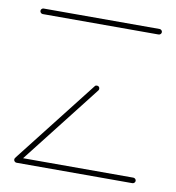

<svg xmlns="http://www.w3.org/2000/svg" viewBox="-65 -575 580 634"><g transform="rotate(10 225.5 -258.5)"><path d="M429.3 -9.3Q429.3 -5.6 426.5 -2.8Q423.7 0 420 0H31.5Q27.8 0 25 -2.8Q22.2 -5.6 22.2 -9.3Q22.2 -13.3 25 -15.9Q27.8 -18.5 31.5 -18.5H420Q423.7 -18.5 426.5 -15.7Q429.3 -13 429.3 -9.3ZM33.3 -2.6Q29.6 -2.6 26.9 -5.4Q24.1 -8.1 24.1 -11.9Q24.1 -14.8 25.9 -17.4L241.9 -293.7Q244.1 -297 248.9 -297Q253 -297 255.6 -294.4Q258.1 -291.9 258.1 -287.8Q258.1 -284.8 256.3 -282.2L40.4 -5.9Q38.1 -2.6 33.3 -2.6ZM429.3 -507.8Q429.3 -504.1 426.5 -501.3Q423.7 -498.5 420 -498.5H31.5Q27.8 -498.5 25 -501.3Q22.2 -504.1 22.2 -507.8Q22.2 -511.9 25 -514.4Q27.8 -517 31.5 -517H420Q423.7 -517 426.5 -514.3Q429.3 -511.5 429.3 -507.8Z"/></g></svg>

Font: 26F Galaxy Sans Hairline
Style: Regular
Weight: 50
Designer: C₂₉H₂₅N₃O₅
Version: Version 1.100